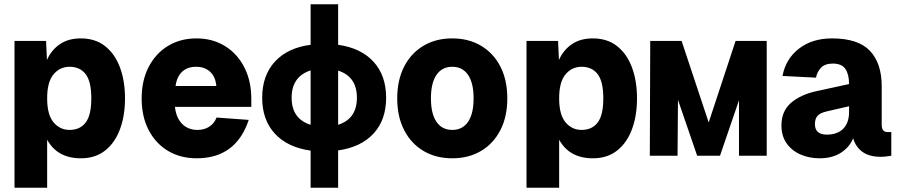

<svg xmlns="http://www.w3.org/2000/svg" viewBox="-20 -730 4240 900"><path d="M48 150V-538H196L200 -449Q222 -497 261.5 -523.5Q301 -550 359 -550Q427 -550 473 -513.5Q519 -477 542.5 -413.5Q566 -350 566 -269Q566 -188 542.5 -124.5Q519 -61 473 -24.5Q427 12 359 12Q249 12 201 -75V150ZM306 -121Q355 -121 381.5 -155.5Q408 -190 408 -269Q408 -348 381.5 -382.5Q355 -417 306 -417Q261 -417 231 -381.5Q201 -346 201 -269Q201 -192 231 -156.5Q261 -121 306 -121Z M902 12Q826 12 768 -22.5Q710 -57 677 -120Q644 -183 644 -269Q644 -352 676.5 -415.5Q709 -479 767 -514.5Q825 -550 901 -550Q976 -550 1034 -514.5Q1092 -479 1125 -415Q1158 -351 1158 -266V-229H800Q806 -177 834 -149Q862 -121 906 -121Q938 -121 961.5 -136.5Q985 -152 995 -179L1146 -168Q1086 12 902 12ZM803 -327H994Q990 -371 964.5 -394Q939 -417 899 -417Q859 -417 834 -394Q809 -371 803 -327Z M1436 150V-24Q1328 -39 1268.5 -103.5Q1209 -168 1209 -272Q1209 -376 1268.5 -441Q1328 -506 1436 -520V-710H1565V-520Q1672 -505 1731 -440.5Q1790 -376 1790 -272Q1790 -168 1731 -104Q1672 -40 1565 -25V150ZM1347 -272Q1347 -173 1436 -145V-400Q1347 -371 1347 -272ZM1653 -272Q1653 -371 1565 -399V-145Q1653 -173 1653 -272Z M2100 12Q2023 12 1965 -22.5Q1907 -57 1874.5 -120Q1842 -183 1842 -269Q1842 -355 1874.5 -418Q1907 -481 1965 -515.5Q2023 -550 2100 -550Q2177 -550 2235 -515.5Q2293 -481 2325.5 -418Q2358 -355 2358 -269Q2358 -183 2325.5 -120Q2293 -57 2235 -22.5Q2177 12 2100 12ZM2100 -121Q2148 -121 2174 -159Q2200 -197 2200 -269Q2200 -341 2174 -379Q2148 -417 2100 -417Q2052 -417 2026 -379Q2000 -341 2000 -269Q2000 -197 2026 -159Q2052 -121 2100 -121Z M2448 150V-538H2596L2600 -449Q2622 -497 2661.5 -523.5Q2701 -550 2759 -550Q2827 -550 2873 -513.5Q2919 -477 2942.5 -413.5Q2966 -350 2966 -269Q2966 -188 2942.5 -124.5Q2919 -61 2873 -24.5Q2827 12 2759 12Q2649 12 2601 -75V150ZM2706 -121Q2755 -121 2781.5 -155.5Q2808 -190 2808 -269Q2808 -348 2781.5 -382.5Q2755 -417 2706 -417Q2661 -417 2631 -381.5Q2601 -346 2601 -269Q2601 -192 2631 -156.5Q2661 -121 2706 -121Z M3026 0 3028 -538H3175L3302 -156L3428 -538H3574V0H3444V-260L3355 0H3248L3158 -262L3156 0Z M3822 12Q3773 12 3732 -6Q3691 -24 3667 -58.5Q3643 -93 3643 -142Q3643 -209 3687.5 -247.5Q3732 -286 3804 -302L3960 -336Q3960 -381 3943 -406.5Q3926 -432 3884 -432Q3847 -432 3828.5 -412.5Q3810 -393 3805 -366L3648 -374Q3663 -454 3725 -502Q3787 -550 3880 -550Q4003 -550 4058 -491.5Q4113 -433 4113 -326V-148Q4113 -127 4120 -119Q4127 -111 4140 -111H4158V0Q4152 1 4137.5 3Q4123 5 4108 5Q4055 5 4023 -18Q3991 -41 3979 -82Q3963 -41 3922.5 -14.5Q3882 12 3822 12ZM3856 -99Q3905 -99 3932.5 -126.5Q3960 -154 3960 -205V-232L3856 -208Q3825 -201 3812.5 -187.5Q3800 -174 3800 -148Q3800 -99 3856 -99Z"/></svg>

Font: Geist Mono ExtraBold
Style: Regular
Weight: 800
Monospace: yes
Designer: Basement.studio, Andrés Briganti, Mateo Zaragoza
Foundry: Basement.studio, Vercel, Andrés Briganti, Guido Ferreyra, Mateo Zaragoza
Version: Version 1.500; ttfautohint (v1.8.4.7-5d5b)